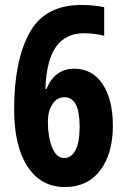

<svg xmlns="http://www.w3.org/2000/svg" viewBox="-20 -744 509 774"><path d="M308 -724Q356 -724 400 -715V-600Q358 -610 319 -610Q244 -610 205.5 -555Q167 -500 163 -385H167Q201 -467 279 -467Q353 -467 394 -404.5Q435 -342 435 -237Q435 -125 384 -57.5Q333 10 242 10Q145 10 91 -72.5Q37 -155 37 -303Q37 -498 98.5 -611Q160 -724 308 -724ZM301 -234Q301 -352 240 -352Q209 -352 191 -323.5Q173 -295 173 -253Q173 -193 190 -150Q207 -107 239 -107Q268 -107 284.5 -139Q301 -171 301 -234Z"/></svg>

Font: Noto Sans Arabic Cond
Style: Bold
Weight: 700
Width: 3
Designer: Nadine Chahine
Foundry: Monotype Imaging Inc.
Version: Version 1.001